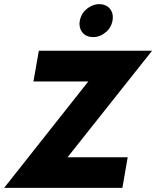

<svg xmlns="http://www.w3.org/2000/svg" viewBox="-60 -904 752 924"><path d="M529 0H-40L365 -512H101L127 -660H672L265 -147H554.5ZM388 -725.5Q359 -725.5 341.5 -742.2Q324 -759 322.5 -787Q322.5 -806 330 -824.2Q337.5 -842.5 350.8 -855.2Q364 -868 381.5 -876Q399 -884 417 -884Q450.5 -884 469.5 -861.5Q483 -844 483 -821.5Q483 -796 470.5 -774.5Q462.5 -759.5 449 -749Q421.5 -725.5 388 -725.5Z"/></svg>

Font: Lucymar Sans ExtraBold
Style: Italic
Weight: 800
Italic angle: -10°
Foundry: The League of Moveable Type (original font) / Main changes by Cristiano Sobral with portions from Mirco Monsees
Version: Version 2.00;August 30, 2020;FontCreator 13.0.0.2681 64-bit